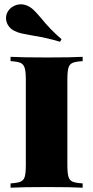

<svg xmlns="http://www.w3.org/2000/svg" viewBox="-20 -872 433 892"><path d="M364 -588Q332 -586 317.5 -580Q303 -574 298 -557Q293 -540 293 -502V-106Q293 -68 298 -51Q303 -34 317.5 -28Q332 -22 364 -20V0Q309 -3 202 -3Q83 -3 29 0V-20Q61 -22 75.5 -28Q90 -34 95 -51Q100 -68 100 -106V-502Q100 -540 94.5 -557Q89 -574 75 -580Q61 -586 29 -588V-608Q83 -605 202 -605Q308 -605 364 -608ZM170 -789Q214 -734 266 -690L259 -678Q196 -697 125 -708Q96 -713 79 -717Q62 -721 46 -729Q28 -738 18 -754Q8 -770 8 -788Q8 -802 14 -814Q23 -832 40.5 -842Q58 -852 77 -852Q92 -852 108 -845Q125 -837 137 -825Q149 -813 170 -789Z"/></svg>

Font: Playfair Display SC Black
Style: Regular
Weight: 900
Designer: Claus Eggers Sørensen
Foundry: Claus Eggers Sørensen
Version: Version 1.200; ttfautohint (v1.6)